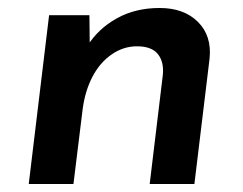

<svg xmlns="http://www.w3.org/2000/svg" viewBox="-20 -461 610 481"><path d="M204 -423 205 -332 199 -346Q226 -389 272.5 -415Q319 -441 380 -441Q441 -441 476 -406Q511 -371 505 -314L467 0H355L388 -274Q391 -306 375.5 -325.5Q360 -345 323 -345Q289 -345 259.5 -324.5Q230 -304 211.5 -268.5Q193 -233 187 -187L164 0H52L103 -423Z"/></svg>

Font: Josefin Sans Thin SemiBold
Style: Italic
Weight: 600
Italic angle: -7°
Version: Version 2.000